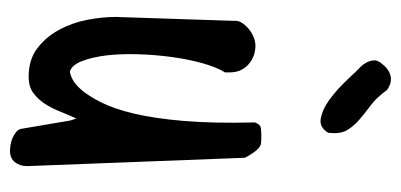

<svg xmlns="http://www.w3.org/2000/svg" viewBox="-228 -531 798 382"><g transform="rotate(90 171.0 -340.0)"><path d="M215.8 -92.8Q209 -78.1 202.1 -61Q195.3 -43.9 186.5 -30.3Q177.7 -16.6 165 -7.3Q152.3 2 132.8 2Q98.6 2 76.2 -15.1Q53.7 -32.2 39.6 -58.1Q25.4 -84 19.5 -114.3Q13.7 -144.5 13.7 -170.9L21.5 -407.2Q20.5 -414.1 24.9 -421.4Q29.3 -428.7 36.6 -435.1Q43.9 -441.4 53.2 -445.3Q62.5 -449.2 70.3 -449.2Q92.8 -449.2 108.4 -435.1Q124 -420.9 124 -398.4V-388.7Q113.3 -371.1 105.5 -342.8Q97.7 -314.5 93.3 -281.7Q88.9 -249 87.9 -214.8Q86.9 -180.7 90.3 -152.3Q93.8 -124 101.6 -104Q109.4 -84 122.1 -80.1Q127 -80.1 137.2 -85Q147.5 -89.8 159.2 -103.5Q170.9 -117.2 183.6 -142.1Q196.3 -167 206.1 -208Q215.8 -249 220.7 -307.6Q225.6 -366.2 223.6 -448.2Q227.5 -459 234.9 -460Q242.2 -460.9 250 -460.9Q258.8 -460.9 264.6 -460.4Q270.5 -460 277.3 -453.1Q282.2 -448.2 288.1 -438.5Q293.9 -428.7 293.9 -427.7L310.5 4.9Q310.5 19.5 302.7 29.3Q294.9 39.1 280.3 39.1Q275.4 39.1 268.6 38.1Q261.7 37.1 254.9 34.2Q248 31.2 242.7 26.9Q237.3 22.5 236.3 16.6L219.7 -81.1ZM244.1 -593.8Q233.4 -576.2 216.3 -579.1Q199.2 -582 181.6 -594.2Q164.1 -606.4 147.9 -622.6Q131.8 -638.7 124 -647.5Q119.1 -652.3 113.3 -658.2Q107.4 -664.1 104 -670.9Q100.6 -677.7 100.1 -684.6Q99.6 -691.4 105.5 -699.2Q116.2 -713.9 129.9 -717.8Q143.6 -721.7 159.2 -710.9Q173.8 -690.4 189.5 -678.7Q205.1 -667 218.3 -655.8Q231.4 -644.5 239.3 -630.9Q247.1 -617.2 244.1 -593.8Z"/></g></svg>

Font: Covered By Your Grace
Style: Regular
Weight: 400
Designer: Kimberly Geswein
Foundry: Kimberly Geswein
Version: Version 1.0